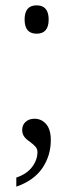

<svg xmlns="http://www.w3.org/2000/svg" viewBox="-20 -544 274 718"><path d="M72 -471Q72 -524 117 -524Q162 -524 162 -471Q162 -418 117 -418Q72 -418 72 -471ZM41 120Q80 107 100 80.5Q120 54 120 25Q120 13 113 5Q106 -3 93 -13Q79 -22 71 -32.5Q63 -43 63 -58Q63 -77 76 -88.5Q89 -100 109 -100Q135 -100 152.5 -80Q170 -60 170 -20Q170 38 138.5 84.5Q107 131 41 154Z"/></svg>

Font: Noto Serif NarrowLight
Style: Regular
Weight: 300
Width: 4
Designer: Monotype Design Team
Foundry: Monotype Imaging Inc.
Version: Version 1.001